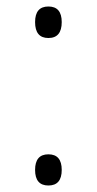

<svg xmlns="http://www.w3.org/2000/svg" viewBox="-20 -560 298 591"><path d="M129 -443Q88 -443 88 -492Q88 -540 129 -540Q170 -540 170 -492Q170 -443 129 -443ZM129 11Q88 11 88 -37Q88 -85 129 -85Q170 -85 170 -37Q170 11 129 11Z"/></svg>

Font: Noto Sans Gurmukhi Condensed Light
Style: Regular
Weight: 300
Width: 3
Designer: Jelle Bosma - Monotype Design Team
Foundry: Monotype Imaging Inc.
Version: Version 2.004; ttfautohint (v1.8.4.7-5d5b)